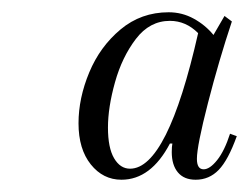

<svg xmlns="http://www.w3.org/2000/svg" viewBox="-20 -668 406 313"><path d="M312 -392Q322 -392 334 -407Q346 -422 355 -450L366 -446Q352 -407 336.5 -391Q321 -375 299 -375Q280 -375 270 -387Q260 -399 260 -420Q260 -429 261 -434H257Q226 -375 178 -375Q148 -375 128 -400Q108 -425 108 -467Q108 -508 125.5 -550Q143 -592 176.5 -620Q210 -648 255 -648Q277 -648 296 -637.5Q315 -627 328 -611L346 -642L358 -633Q337 -570 319 -500Q301 -430 301 -409Q301 -392 312 -392ZM303 -614Q283 -634 257 -634Q224 -634 201.5 -604.5Q179 -575 167.5 -534Q156 -493 156 -460Q156 -427 166 -410Q176 -393 192 -393Q253 -393 303 -614Z"/></svg>

Font: Arapey
Style: Italic
Weight: 400
Italic angle: -12°
Designer: Eduardo Rodriguez Tunni
Foundry: Eduardo Rodriguez Tunni
Version: Version 3.000